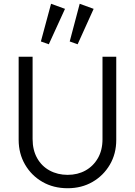

<svg xmlns="http://www.w3.org/2000/svg" viewBox="-20 -989 716 1019"><path d="M339 10Q264 10 205.5 -23.5Q147 -57 113 -115.5Q79 -174 79 -247V-688H153V-251Q153 -193 177 -150Q201 -107 243.5 -84Q286 -61 339 -61Q392 -61 433.5 -84Q475 -107 499.5 -149.5Q524 -192 524 -250V-688H597V-246Q597 -173 563 -115Q529 -57 471 -23.5Q413 10 339 10ZM239 -754 197 -769 251 -969 325 -942ZM392 -754 350 -769 403 -969 477 -942Z"/></svg>

Font: Outfit Light
Style: Regular
Weight: 300
Designer: Rodrigo Fuenzalida
Foundry: fragTYPE
Version: Version 1.100; ttfautohint (v1.8.4.7-5d5b)